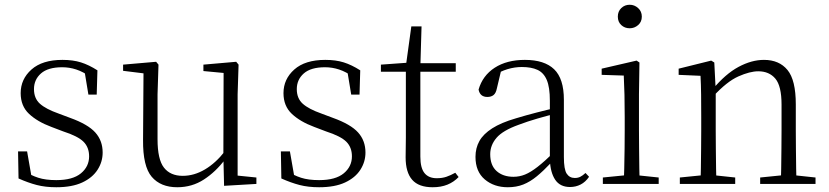

<svg xmlns="http://www.w3.org/2000/svg" viewBox="-20 -774 3488 808"><path d="M217 14Q171 14 134.5 4.5Q98 -5 58 -23L56 -137H94L115 -17L83 -18V-54Q110 -36 141 -26Q172 -16 217 -16Q286 -16 320.5 -44.5Q355 -73 355 -116Q355 -154 331.5 -177.5Q308 -201 246 -221L196 -240Q137 -262 102 -295Q67 -328 67 -382Q67 -441 112.5 -481.5Q158 -522 243 -522Q287 -522 320.5 -511.5Q354 -501 390 -478L387 -376H352L334 -485L361 -483V-450Q330 -472 301 -481.5Q272 -491 242 -491Q182 -491 152.5 -465Q123 -439 123 -399Q123 -360 148 -337.5Q173 -315 227 -296L275 -278Q350 -251 381 -216.5Q412 -182 412 -132Q412 -93 390.5 -59.5Q369 -26 326 -6Q283 14 217 14Z M726 14Q656 14 618.5 -30Q581 -74 582 -185L584 -478L603 -463L498 -476V-502L637 -514L647 -502L643 -377V-188Q643 -103 670 -68.5Q697 -34 749 -34Q797 -34 842.5 -61Q888 -88 926 -137L945 -103H927Q888 -51 838 -18.5Q788 14 726 14ZM923 8 920 -116V-117L921 -467L836 -475V-502L974 -514L984 -502L980 -377V-35L1059 -27V0Z M1323 14Q1277 14 1240.5 4.5Q1204 -5 1164 -23L1162 -137H1200L1221 -17L1189 -18V-54Q1216 -36 1247 -26Q1278 -16 1323 -16Q1392 -16 1426.5 -44.5Q1461 -73 1461 -116Q1461 -154 1437.5 -177.5Q1414 -201 1352 -221L1302 -240Q1243 -262 1208 -295Q1173 -328 1173 -382Q1173 -441 1218.5 -481.5Q1264 -522 1349 -522Q1393 -522 1426.5 -511.5Q1460 -501 1496 -478L1493 -376H1458L1440 -485L1467 -483V-450Q1436 -472 1407 -481.5Q1378 -491 1348 -491Q1288 -491 1258.5 -465Q1229 -439 1229 -399Q1229 -360 1254 -337.5Q1279 -315 1333 -296L1381 -278Q1456 -251 1487 -216.5Q1518 -182 1518 -132Q1518 -93 1496.5 -59.5Q1475 -26 1432 -6Q1389 14 1323 14Z M1718 -472V-508H1898V-472ZM1801 14Q1742 14 1714.5 -17.5Q1687 -49 1687 -112Q1687 -135 1687.5 -152.5Q1688 -170 1688 -196V-472H1583V-502L1708 -511L1688 -496L1711 -663H1754L1749 -493V-481V-115Q1749 -67 1766.5 -45.5Q1784 -24 1818 -24Q1841 -24 1858.5 -30Q1876 -36 1896 -47L1910 -29Q1890 -8 1863 3Q1836 14 1801 14Z M2117 14Q2059 14 2020 -19Q1981 -52 1981 -114Q1981 -151 1997.5 -180.5Q2014 -210 2051.5 -234Q2089 -258 2151 -276Q2194 -289 2238.5 -300.5Q2283 -312 2323 -321V-297Q2283 -287 2241.5 -275Q2200 -263 2163 -249Q2096 -225 2069.5 -194Q2043 -163 2043 -125Q2043 -78 2070 -54Q2097 -30 2141 -30Q2166 -30 2189.5 -39.5Q2213 -49 2242.5 -72Q2272 -95 2312 -134L2318 -89H2299Q2267 -55 2239 -32Q2211 -9 2182 2.5Q2153 14 2117 14ZM2379 13Q2337 13 2316.5 -17.5Q2296 -48 2294 -102V-106V-350Q2294 -407 2281 -437.5Q2268 -468 2242 -480Q2216 -492 2176 -492Q2146 -492 2116 -483Q2086 -474 2054 -454L2090 -482L2071 -402Q2067 -382 2057 -374Q2047 -366 2031 -366Q2000 -366 1994 -397Q2011 -456 2062 -489Q2113 -522 2189 -522Q2271 -522 2312 -482.5Q2353 -443 2353 -354V-113Q2353 -61 2365 -43Q2377 -25 2399 -25Q2412 -25 2422 -30Q2432 -35 2444 -46L2459 -30Q2444 -8 2423.5 2.5Q2403 13 2379 13Z M2517 0V-27L2628 -38H2647L2752 -27V0ZM2605 0Q2606 -24 2607 -64.5Q2608 -105 2608.5 -149Q2609 -193 2609 -226V-281Q2609 -332 2608 -375Q2607 -418 2605 -456L2512 -459V-485L2659 -519L2671 -511L2669 -377V-226Q2669 -193 2669.5 -149Q2670 -105 2670.5 -64.5Q2671 -24 2672 0ZM2630 -655Q2609 -655 2594.5 -668.5Q2580 -682 2580 -704Q2580 -726 2594.5 -740Q2609 -754 2630 -754Q2650 -754 2665.5 -740Q2681 -726 2681 -704Q2681 -682 2665.5 -668.5Q2650 -655 2630 -655Z M2841 0V-27L2951 -38H2971L3074 -27V0ZM2928 0Q2929 -24 2929.5 -64.5Q2930 -105 2930.5 -149Q2931 -193 2931 -226V-281Q2931 -333 2930.5 -375.5Q2930 -418 2928 -455L2836 -459V-485L2973 -519L2986 -511L2992 -393V-392V-226Q2992 -193 2992.5 -149Q2993 -105 2993.5 -64.5Q2994 -24 2995 0ZM3179 0V-27L3288 -38H3309L3412 -27V0ZM3266 0Q3267 -24 3267.5 -64Q3268 -104 3268.5 -148Q3269 -192 3269 -226V-334Q3269 -412 3243 -443Q3217 -474 3171 -474Q3136 -474 3087.5 -452.5Q3039 -431 2981 -368L2971 -398H2979Q3033 -463 3088 -492.5Q3143 -522 3195 -522Q3259 -522 3294 -479.5Q3329 -437 3329 -335V-226Q3329 -192 3329.5 -148Q3330 -104 3330.5 -64Q3331 -24 3332 0Z"/></svg>

Font: Noto Serif SC ExtraLight
Style: Regular
Weight: 200
Designer: Ryoko NISHIZUKA 西塚涼子 (kana & ideographs); Frank Grießhammer (Latin, Greek & Cyrillic); Wenlong ZHANG 张文龙 (bopomofo); San
Foundry: Adobe
Version: Version 2.002-H1;hotconv 1.1.0;makeotfexe 2.6.0